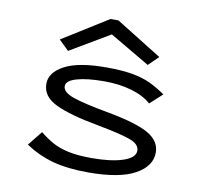

<svg xmlns="http://www.w3.org/2000/svg" viewBox="-78 -768 906 861"><g transform="rotate(10 375.0 -337.5)"><path d="M378 10Q282 10 215 -8.5Q148 -27 90 -66L143 -132Q170 -110 200.5 -92.5Q231 -75 274.5 -65.5Q318 -56 381 -56Q470 -56 524 -74Q578 -92 578 -124Q578 -154 533.5 -170Q489 -186 382 -206Q255 -229 189.5 -260Q124 -291 124 -349Q124 -401 187 -434.5Q250 -468 376 -468Q448 -468 496 -459.5Q544 -451 579.5 -434Q615 -417 649 -393L593 -342Q560 -372 504 -388.5Q448 -405 379 -405Q301 -405 254 -391.5Q207 -378 207 -353Q207 -325 258 -307.5Q309 -290 426 -269Q554 -245 607.5 -213.5Q661 -182 661 -130Q661 -68 590.5 -29Q520 10 378 10ZM194 -511 149 -555 357 -685H393L602 -555L557 -511L375 -618Z"/></g></svg>

Font: Inconsolata ExtraExpanded Thin
Style: Regular
Weight: 100
Width: 8
Monospace: yes
Designer: Raph Levien, Cyreal, Brenton Simpson
Foundry: Raph Levien, Cyreal, Google
Version: Version 3.100; ttfautohint (v1.8.4.7-5d5b)